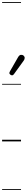

<svg xmlns="http://www.w3.org/2000/svg" viewBox="-25 -1349 256 1832"><path d="M77.5 -634Q69.5 -639 65.5 -646.5Q61.5 -654 70.5 -669.5L147.5 -803.5Q160 -825 175.2 -825.8Q190.5 -826.5 199.5 -819Q211 -808.5 210.5 -795.8Q210 -783 201.5 -771L109 -643Q100 -630.5 92.2 -630.2Q84.5 -630 77.5 -634ZM77.5 -634Q69.5 -639 65.5 -646.5Q61.5 -654 70.5 -669.5L147.5 -803.5Q160 -825 175.2 -825.8Q190.5 -826.5 199.5 -819Q211 -808.5 210.5 -795.8Q210 -783 201.5 -771L109 -643Q100 -630.5 92.2 -630.2Q84.5 -630 77.5 -634ZM-5 455H175.5V463H-5ZM-5 -16H175.5V0H-5ZM-5 -549H175.5V-541H-5ZM-5 -1329H175.5V-1321H-5Z"/></svg>

Font: Edu SA Dotted Guide
Style: Regular
Weight: 400
Designer: Tina and Corey Anderson, Eben Sorkin, Mirko Velimirovic
Foundry: Google for Education
Version: Version 2.000